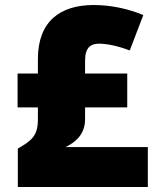

<svg xmlns="http://www.w3.org/2000/svg" viewBox="-20 -745 626 765"><path d="M353 -725C221 -725 131 -661 131 -510V-452H50V-317H131V-269C131 -202 104 -184 51 -153V0H569V-159H241C276 -176 319 -206 319 -270V-317H487V-452H319V-504C319 -557 343 -571 374 -571C404 -571 447 -563 497 -544L551 -685C494 -709 424 -725 353 -725Z"/></svg>

Font: Noto Sans Arabic UI Bk
Style: Regular
Weight: 900
Designer: Monotype Design Team, Nadine Chahine and Nizar Qandah
Foundry: Monotype Imaging Inc.
Version: Version 2.010